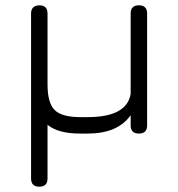

<svg xmlns="http://www.w3.org/2000/svg" viewBox="-20 -503 671 723"><path d="M97 169V-452Q97 -482 128 -483Q159 -483 159 -452V-185Q159 -115 186 -88.5Q213 -62 282 -62H310Q457 -62 472 -149V-452Q472 -483 503 -483Q534 -483 534 -452V-31Q534 0 503 0Q472 0 472 -31V-69Q423 0 310 0H282Q199 0 159 -33V169Q159 200 128 200Q97 200 97 169Z"/></svg>

Font: Jura Medium
Style: Regular
Weight: 500
Designer: Daniel Johnson, Alexei Vanyashin
Foundry: Daniel Johnson
Version: Version 5.103